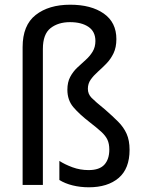

<svg xmlns="http://www.w3.org/2000/svg" viewBox="-20 -785 603 815"><path d="M357 10Q321 10 288.5 2Q256 -6 232 -21V-102Q255 -87 287.5 -75Q320 -63 356 -63Q402 -63 423 -86Q444 -109 444 -150Q444 -175 436 -192Q428 -209 410 -225.5Q392 -242 361 -266Q317 -300 291.5 -330Q266 -360 266 -404Q266 -436 278 -458.5Q290 -481 308 -498Q326 -515 343.5 -530.5Q361 -546 373 -565.5Q385 -585 385 -611Q385 -651 355.5 -671Q326 -691 277 -691Q227 -691 194.5 -665.5Q162 -640 162 -577V0H76V-585Q76 -678 131.5 -721.5Q187 -765 278 -765Q367 -765 420.5 -727.5Q474 -690 474 -619Q474 -584 462 -559Q450 -534 432 -515.5Q414 -497 395.5 -480.5Q377 -464 365 -447Q353 -430 353 -408Q353 -386 368.5 -370Q384 -354 426 -320Q458 -292 481.5 -268.5Q505 -245 517.5 -217Q530 -189 530 -149Q530 -69 483.5 -29.5Q437 10 357 10Z"/></svg>

Font: Noto Sans Mono SemiCondensed
Style: Regular
Weight: 400
Width: 4
Designer: Monotype Design Team
Foundry: Monotype Imaging Inc.
Version: Version 2.014